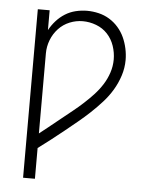

<svg xmlns="http://www.w3.org/2000/svg" viewBox="-53 -586 657 840"><g transform="rotate(5 275.0 -166.0)"><path d="M80 210V-530H132V-443Q144 -465 161 -484Q178 -503 199.5 -516.5Q221 -530 246 -536Q271 -542 296 -542Q321 -542 346.5 -536Q372 -530 394 -516.5Q416 -503 433 -483.5Q450 -464 460.5 -441Q471 -418 476.5 -392.5Q482 -367 482 -342Q482 -307 471 -273Q460 -239 442 -209Q424 -179 400 -152.5Q376 -126 350.5 -102Q325 -78 297.5 -55.5Q270 -33 243 -11Q216 11 188 32.5Q160 54 132 75V210ZM132 11Q155 -7 178.5 -26Q202 -45 225 -63.5Q248 -82 271 -100.5Q294 -119 316 -139Q338 -159 358.5 -181Q379 -203 395 -228Q411 -253 420.5 -281.5Q430 -310 430 -340Q430 -370 420 -399.5Q410 -429 389.5 -451Q369 -473 340 -484Q311 -495 281 -495Q251 -495 223 -483.5Q195 -472 174.5 -450Q154 -428 143 -399.5Q132 -371 132 -341Z"/></g></svg>

Font: Lode Dark Term
Style: Regular
Weight: 400
Monospace: yes
Designer: Belleve Invis
Foundry: Belleve Invis
Version: Version 29.2.0